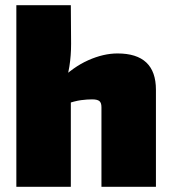

<svg xmlns="http://www.w3.org/2000/svg" viewBox="-20 -720 661 740"><path d="M433 -514Q581 -514 581 -374V0H371V-307Q371 -324 363 -330.5Q355 -337 335 -337Q316 -337 292.5 -334Q269 -331 231 -318L209 -409Q262 -462 320.5 -488Q379 -514 433 -514ZM253 -700 254 -551Q254 -506 247.5 -464.5Q241 -423 233 -398L253 -386V0H43V-700Z"/></svg>

Font: Exo 2 Black
Style: Regular
Weight: 900
Designer: Natanael Gama
Foundry: Natanael Gama
Version: Version 2.010